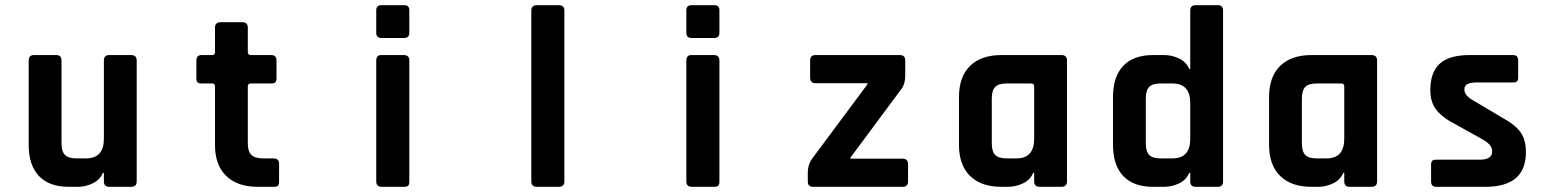

<svg xmlns="http://www.w3.org/2000/svg" viewBox="-20 -723 6040 743"><path d="M280 0H247Q170 0 130.5 -42Q91 -84 91 -163V-489Q91 -510 112 -510H197Q218 -510 218 -489V-169Q218 -137 231.5 -123.5Q245 -110 276 -110H313Q382 -110 382 -186V-489Q382 -510 403 -510H487Q509 -510 509 -489V-21Q509 0 487 0H403Q382 0 382 -21V-54H378Q367 -27 339 -13.5Q311 0 280 0Z M801 -400H761Q749 -400 744.5 -404Q740 -408 740 -420V-489Q740 -510 761 -510H801Q812 -510 812 -521V-616Q812 -637 834 -637H918Q939 -637 939 -616V-521Q939 -510 951 -510H1029Q1050 -510 1050 -489V-420Q1050 -409 1045.5 -404.5Q1041 -400 1029 -400H951Q939 -400 939 -389V-168Q939 -137 953 -123.5Q967 -110 999 -110H1039Q1060 -110 1060 -89V-20Q1060 -9 1055.5 -4.5Q1051 0 1039 0H978Q899 0 855.5 -42Q812 -84 812 -162V-389Q812 -400 801 -400Z M1436 -596V-683Q1436 -703 1456 -703H1544Q1564 -703 1564 -684V-596Q1564 -576 1544 -576H1456Q1436 -576 1436 -596ZM1436 -21V-489Q1436 -510 1456 -510H1542Q1564 -510 1564 -489V-21Q1564 -8 1559 -4Q1554 0 1544 0H1458Q1436 0 1436 -21Z M2142 0H2058Q2036 0 2036 -21V-682Q2036 -703 2058 -703H2142Q2164 -703 2164 -682V-21Q2164 0 2142 0Z M2636 -596V-683Q2636 -703 2656 -703H2744Q2764 -703 2764 -684V-596Q2764 -576 2744 -576H2656Q2636 -576 2636 -596ZM2636 -21V-489Q2636 -510 2656 -510H2742Q2764 -510 2764 -489V-21Q2764 -8 2759 -4Q2754 0 2744 0H2658Q2636 0 2636 -21Z M3106 -21V-54Q3106 -88 3125 -112L3337 -397V-401H3136Q3115 -401 3115 -423V-489Q3115 -510 3136 -510H3462Q3483 -510 3483 -489V-429Q3483 -397 3467 -377L3271 -113V-109H3473Q3494 -109 3494 -87V-21Q3494 0 3473 0H3127Q3106 0 3106 -21Z M3880 0H3856Q3777 0 3734 -42Q3691 -84 3691 -163V-347Q3691 -426 3734 -468Q3777 -510 3856 -510H4087Q4109 -510 4109 -489V-21Q4109 0 4087 0H4003Q3982 0 3982 -21V-54H3978Q3967 -27 3939 -13.5Q3911 0 3880 0ZM3982 -186V-389Q3982 -400 3970 -400H3876Q3844 -400 3831 -386.5Q3818 -373 3818 -341V-169Q3818 -137 3831 -123.5Q3844 -110 3876 -110H3913Q3982 -110 3982 -186Z M4484 0H4443Q4366 0 4326.5 -42Q4287 -84 4287 -163V-347Q4287 -426 4326.5 -468Q4366 -510 4443 -510H4484Q4515 -510 4543 -496.5Q4571 -483 4582 -456H4586V-682Q4586 -703 4607 -703H4692Q4713 -703 4713 -682V-21Q4713 0 4692 0H4607Q4586 0 4586 -21V-54H4582Q4571 -27 4543 -13.5Q4515 0 4484 0ZM4586 -186V-324Q4586 -400 4517 -400H4472Q4440 -400 4427 -386.5Q4414 -373 4414 -341V-169Q4414 -137 4427 -123.5Q4440 -110 4472 -110H4517Q4586 -110 4586 -186Z M5080 0H5056Q4977 0 4934 -42Q4891 -84 4891 -163V-347Q4891 -426 4934 -468Q4977 -510 5056 -510H5287Q5309 -510 5309 -489V-21Q5309 0 5287 0H5203Q5182 0 5182 -21V-54H5178Q5167 -27 5139 -13.5Q5111 0 5080 0ZM5182 -186V-389Q5182 -400 5170 -400H5076Q5044 -400 5031 -386.5Q5018 -373 5018 -341V-169Q5018 -137 5031 -123.5Q5044 -110 5076 -110H5113Q5182 -110 5182 -186Z M5728 0H5538Q5518 0 5518 -21V-85Q5518 -96 5522 -100.5Q5526 -105 5538 -105H5705Q5754 -105 5754 -135V-140Q5754 -164 5713 -186L5614 -241Q5563 -267 5539 -297Q5515 -327 5515 -374Q5515 -444 5552 -477Q5589 -510 5668 -510H5835Q5855 -510 5855 -489V-424Q5855 -413 5851 -408.5Q5847 -404 5835 -404H5696Q5647 -404 5647 -379V-374Q5647 -352 5690 -329L5791 -269Q5843 -241 5864 -211.5Q5885 -182 5885 -134Q5885 0 5728 0Z"/></svg>

Font: RajdhaniMono
Style: Bold
Weight: 700
Monospace: yes
Designer: Satya Rajpurohit, Jyotish Sonowal
Foundry: Indian Type Foundry
Version: Version 1.201;PS 1.0;hotconv 1.0.78;makeotf.lib2.5.61930; tt